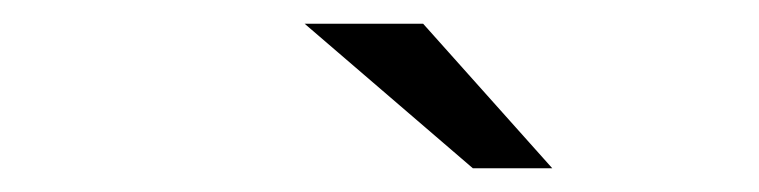

<svg xmlns="http://www.w3.org/2000/svg" viewBox="-20 -746 640 162"><path d="M379 -604 237 -726H337L446 -604Z"/></svg>

Font: Red Hat Mono
Style: Italic
Weight: 300
Italic angle: -12°
Monospace: yes
Designer: Pentagram, MCKL
Foundry: Pentagram, MCKL
Version: Version 1.023